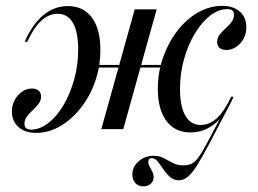

<svg xmlns="http://www.w3.org/2000/svg" viewBox="-20 -446 892 663"><path d="M475 197.6Q458.1 197.6 447.6 186.3Q437.1 175 437.1 156.5Q437.1 129.8 458.9 110.9Q480.6 91.9 510.5 91.9Q530.6 91.9 545.6 100Q560.5 108.1 576.2 116.5Q591.9 125 613.7 125Q629.8 125 642.3 119Q654.8 112.9 668.5 92.7Q682.3 72.6 703.6 31.9Q725 -8.9 761.3 -78.2L772.6 -83.1Q731.5 -4 704.4 47.2Q677.4 98.4 659.7 126.2Q641.9 154 627.4 165.3Q612.9 176.6 598.4 176.6Q579.8 176.6 566.9 164.9Q554 153.2 544 138.3Q533.9 123.4 524.6 111.7Q515.3 100 504 100Q491.9 100 491.9 113.7Q491.9 121 496.8 129.4Q501.6 137.9 506 146.8Q510.5 155.6 510.5 166.1Q510.5 179.8 500.4 188.7Q490.3 197.6 475 197.6ZM214.5 -425Q267.7 -425 297.2 -385.5Q326.6 -346 326.6 -273.4Q326.6 -216.9 308.9 -165.7Q291.1 -114.5 259.7 -74.2Q228.2 -33.9 188.3 -10.5Q148.4 12.9 104 12.9Q66.1 12.9 43.5 -7.7Q21 -28.2 21 -61.3Q21 -82.3 30.6 -100.4Q40.3 -118.5 56 -129.4Q71.8 -140.3 90.3 -140.3Q104.8 -140.3 113.3 -133.1Q121.8 -125.8 121.8 -112.9Q121.8 -98.4 112.9 -87.1Q104 -75.8 92.7 -65.3Q81.5 -54.8 73 -43.5Q64.5 -32.3 64.5 -18.5Q64.5 1.6 87.1 1.6Q117.7 1.6 147.2 -21.4Q176.6 -44.4 199.6 -83.5Q222.6 -122.6 236.3 -172.2Q250 -221.8 250 -274.2Q250 -335.5 231.9 -366.9Q213.7 -398.4 179 -398.4Q148.4 -398.4 122.2 -374.2Q96 -350 74.2 -301.6H65.3Q91.1 -361.3 129 -393.1Q166.9 -425 214.5 -425ZM637.9 11.3Q583.9 11.3 554.4 -28.6Q525 -68.5 525 -139.5Q525 -196 543.1 -247.6Q561.3 -299.2 592.3 -339.5Q623.4 -379.8 663.7 -402.8Q704 -425.8 747.6 -425.8Q785.5 -425.8 808.1 -406Q830.6 -386.3 830.6 -351.6Q830.6 -330.6 821.4 -312.9Q812.1 -295.2 796 -284.3Q779.8 -273.4 762.1 -273.4Q746.8 -273.4 738.3 -280.6Q729.8 -287.9 729.8 -300.8Q729.8 -315.3 738.7 -326.6Q747.6 -337.9 758.9 -348Q770.2 -358.1 779 -369.4Q787.9 -380.6 787.9 -395.2Q787.9 -414.5 765.3 -414.5Q733.9 -414.5 704.8 -391.5Q675.8 -368.5 652.4 -329.4Q629 -290.3 615.3 -241.1Q601.6 -191.9 601.6 -139.5Q601.6 -78.2 620.2 -46.4Q638.7 -14.5 672.6 -14.5Q704 -14.5 729.8 -38.7Q755.6 -62.9 778.2 -112.1H786.3Q761.3 -51.6 723.4 -20.2Q685.5 11.3 637.9 11.3ZM329.8 0 445.2 -413.7H521L405.6 0ZM285.5 -212.9 287.9 -221.8H573.4L571 -212.9Z"/></svg>

Font: Playfair 144pt SemiCondensed
Style: Italic
Weight: 400
Width: 4
Italic angle: -15.6°
Designer: Claus Eggers Sørensen
Foundry: Claus Eggers Sørensen
Version: Version 2.203